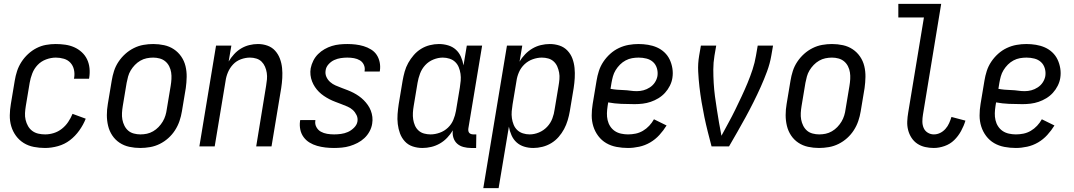

<svg xmlns="http://www.w3.org/2000/svg" viewBox="-20 -755 5540 990"><path d="M212 8Q183 8 154.5 2.5Q126 -3 102.5 -17.5Q79 -32 62.5 -54.5Q46 -77 38 -104Q30 -131 30.5 -160.5Q31 -190 36 -219L56 -339Q60 -364 68 -388.5Q76 -413 90.5 -435.5Q105 -458 125 -476.5Q145 -495 168.5 -507Q192 -519 217 -523.5Q242 -528 267 -528Q292 -528 316.5 -524.5Q341 -521 362.5 -511.5Q384 -502 401.5 -486Q419 -470 429 -449Q439 -428 441.5 -403.5Q444 -379 440 -354L439 -349H361L362 -352Q366 -374 361.5 -395Q357 -416 343.5 -431Q330 -446 309.5 -452Q289 -458 268 -458Q243 -458 217.5 -448.5Q192 -439 174 -420Q156 -401 146.5 -376.5Q137 -352 133 -328L113 -208Q110 -190 109 -172Q108 -154 112 -137Q116 -120 124.5 -105Q133 -90 146.5 -80Q160 -70 177 -66Q194 -62 213 -62Q235 -62 257.5 -69Q280 -76 299 -91Q318 -106 331.5 -126Q345 -146 354 -168L422 -143Q410 -112 389 -82.5Q368 -53 340.5 -32Q313 -11 279 -1.5Q245 8 212 8Z M703 8Q674 8 646.5 2Q619 -4 596.5 -19Q574 -34 559 -56.5Q544 -79 537.5 -106Q531 -133 531 -161.5Q531 -190 536 -219L556 -339Q560 -364 568 -389Q576 -414 591 -436.5Q606 -459 626 -477Q646 -495 670 -507Q694 -519 719.5 -523.5Q745 -528 770 -528Q799 -528 826.5 -522Q854 -516 876.5 -501Q899 -486 914.5 -463.5Q930 -441 936.5 -414Q943 -387 942.5 -358.5Q942 -330 938 -301L918 -181Q914 -156 905.5 -131Q897 -106 882.5 -83.5Q868 -61 848 -43Q828 -25 804 -13Q780 -1 754 3.5Q728 8 703 8ZM704 -62Q721 -62 737.5 -65.5Q754 -69 769.5 -78Q785 -87 797.5 -100Q810 -113 819 -128Q828 -143 833 -159.5Q838 -176 840 -192L860 -312Q863 -330 864 -347.5Q865 -365 862.5 -381.5Q860 -398 852.5 -413Q845 -428 832.5 -438.5Q820 -449 803.5 -453.5Q787 -458 770 -458Q753 -458 736 -454.5Q719 -451 703.5 -442Q688 -433 675.5 -420Q663 -407 654 -392Q645 -377 640.5 -360.5Q636 -344 633 -328L613 -208Q610 -190 609 -172.5Q608 -155 611 -138.5Q614 -122 621.5 -107Q629 -92 641 -81.5Q653 -71 670 -66.5Q687 -62 704 -62Z M1008 0 1094 -520H1173L1159 -438Q1171 -458 1187 -475.5Q1203 -493 1223 -505Q1243 -517 1265.5 -522.5Q1288 -528 1310 -528Q1336 -528 1359.5 -519.5Q1383 -511 1399 -493Q1415 -475 1423.5 -452Q1432 -429 1434.5 -404Q1437 -379 1435.5 -353Q1434 -327 1430 -301L1380 0H1301L1352 -312Q1355 -329 1356.5 -346Q1358 -363 1355.5 -379.5Q1353 -396 1346.5 -411Q1340 -426 1329 -437Q1318 -448 1302 -453Q1286 -458 1269 -458Q1246 -458 1222.5 -449.5Q1199 -441 1182 -423Q1165 -405 1155.5 -382.5Q1146 -360 1143 -337L1087 0Z M1702 8Q1680 8 1658 5.5Q1636 3 1615 -3Q1594 -9 1576 -20Q1558 -31 1545.5 -48Q1533 -65 1528.5 -86.5Q1524 -108 1527 -130L1528 -136H1606V-133Q1603 -115 1611.5 -99.5Q1620 -84 1634.5 -76Q1649 -68 1666.5 -65Q1684 -62 1703 -62Q1720 -62 1738.5 -64.5Q1757 -67 1774 -74.5Q1791 -82 1805.5 -96.5Q1820 -111 1823 -128Q1826 -146 1818.5 -161.5Q1811 -177 1799 -188Q1787 -199 1771.5 -205.5Q1756 -212 1740.5 -218Q1725 -224 1709 -230Q1693 -236 1678.5 -243.5Q1664 -251 1650 -260.5Q1636 -270 1624.5 -281.5Q1613 -293 1604 -306.5Q1595 -320 1589 -335.5Q1583 -351 1581 -368Q1579 -385 1582 -403Q1586 -423 1595.5 -442Q1605 -461 1620 -476Q1635 -491 1653.5 -501.5Q1672 -512 1691.5 -518Q1711 -524 1731 -526Q1751 -528 1771 -528Q1793 -528 1814 -525.5Q1835 -523 1855 -517Q1875 -511 1893 -500Q1911 -489 1922 -472.5Q1933 -456 1937.5 -435Q1942 -414 1939 -392L1938 -386H1860V-389Q1863 -406 1856 -421Q1849 -436 1835.5 -444Q1822 -452 1805.5 -455Q1789 -458 1771 -458Q1755 -458 1737.5 -455.5Q1720 -453 1703.5 -445.5Q1687 -438 1674 -423.5Q1661 -409 1659 -392Q1656 -374 1663 -358.5Q1670 -343 1682.5 -332Q1695 -321 1710 -314.5Q1725 -308 1741 -302Q1757 -296 1772.5 -290Q1788 -284 1802.5 -276.5Q1817 -269 1830.5 -259.5Q1844 -250 1855.5 -238.5Q1867 -227 1876.5 -213.5Q1886 -200 1892 -184.5Q1898 -169 1900 -152Q1902 -135 1899 -117Q1896 -97 1885.5 -77.5Q1875 -58 1859 -43Q1843 -28 1823.5 -18Q1804 -8 1784 -2Q1764 4 1743 6Q1722 8 1702 8Z M2158 8Q2132 8 2108 0Q2084 -8 2067.5 -26Q2051 -44 2042.5 -67Q2034 -90 2031 -115.5Q2028 -141 2030 -167Q2032 -193 2036 -219L2056 -339Q2060 -362 2066.5 -385.5Q2073 -409 2085 -430.5Q2097 -452 2113.5 -471Q2130 -490 2151 -503Q2172 -516 2196 -522Q2220 -528 2243 -528Q2268 -528 2291 -521Q2314 -514 2330.5 -499Q2347 -484 2356.5 -462.5Q2366 -441 2370 -418L2387 -520H2466L2395 -93Q2394 -86 2395 -80Q2396 -74 2399.5 -70Q2403 -66 2408.5 -64Q2414 -62 2421 -62H2436L2435 8H2409Q2389 8 2370 3Q2351 -2 2337.5 -14Q2324 -26 2318 -44.5Q2312 -63 2315 -83Q2303 -63 2286 -45Q2269 -27 2248 -15Q2227 -3 2204 2.5Q2181 8 2158 8ZM2200 -62Q2223 -62 2247 -70.5Q2271 -79 2289.5 -96.5Q2308 -114 2317.5 -137Q2327 -160 2331 -183L2351 -303Q2354 -321 2355.5 -339Q2357 -357 2354.5 -374.5Q2352 -392 2345.5 -408Q2339 -424 2327 -435.5Q2315 -447 2298 -452.5Q2281 -458 2263 -458Q2239 -458 2214.5 -448Q2190 -438 2172.5 -419Q2155 -400 2146 -376Q2137 -352 2133 -328L2113 -208Q2110 -191 2109 -173.5Q2108 -156 2110.5 -139.5Q2113 -123 2119.5 -108Q2126 -93 2138 -82Q2150 -71 2166.5 -66.5Q2183 -62 2200 -62Z M2472 215 2594 -520H2673L2659 -437Q2671 -458 2688 -475.5Q2705 -493 2725.5 -505Q2746 -517 2769 -522.5Q2792 -528 2815 -528Q2841 -528 2865 -520Q2889 -512 2906 -494Q2923 -476 2931.5 -453Q2940 -430 2942.5 -404.5Q2945 -379 2943.5 -353Q2942 -327 2938 -301L2918 -181Q2914 -158 2907 -134.5Q2900 -111 2888.5 -89.5Q2877 -68 2860.5 -49Q2844 -30 2822.5 -17Q2801 -4 2777 2Q2753 8 2730 8Q2705 8 2682.5 1Q2660 -6 2643.5 -21Q2627 -36 2617.5 -57.5Q2608 -79 2604 -102L2551 215ZM2711 -62Q2735 -62 2759 -72Q2783 -82 2801 -101Q2819 -120 2828 -144Q2837 -168 2840 -192L2860 -312Q2863 -329 2864.5 -346.5Q2866 -364 2863 -380.5Q2860 -397 2853.5 -412Q2847 -427 2835 -438Q2823 -449 2807 -453.5Q2791 -458 2774 -458Q2751 -458 2727 -449.5Q2703 -441 2684.5 -423.5Q2666 -406 2656 -383Q2646 -360 2643 -337L2623 -217Q2620 -199 2618.5 -181Q2617 -163 2619.5 -145.5Q2622 -128 2628.5 -112Q2635 -96 2647 -84.5Q2659 -73 2676 -67.5Q2693 -62 2711 -62Z M3218 8Q3188 8 3159 2.5Q3130 -3 3106 -17Q3082 -31 3065 -53.5Q3048 -76 3039.5 -103Q3031 -130 3031 -159.5Q3031 -189 3036 -219L3056 -339Q3060 -364 3068 -389Q3076 -414 3091 -436.5Q3106 -459 3126.5 -477.5Q3147 -496 3171.5 -507.5Q3196 -519 3221.5 -523.5Q3247 -528 3272 -528Q3297 -528 3321.5 -524Q3346 -520 3367.5 -510.5Q3389 -501 3406 -485Q3423 -469 3433 -448Q3443 -427 3447 -402.5Q3451 -378 3447 -353Q3444 -333 3434 -313Q3424 -293 3409 -276.5Q3394 -260 3375 -248.5Q3356 -237 3335.5 -230Q3315 -223 3294 -220.5Q3273 -218 3252 -218Q3218 -218 3183 -219.5Q3148 -221 3116 -227L3113 -208Q3110 -189 3109.5 -171Q3109 -153 3113 -135.5Q3117 -118 3126.5 -103.5Q3136 -89 3150 -79.5Q3164 -70 3182 -66Q3200 -62 3218 -62Q3238 -62 3257.5 -66Q3277 -70 3295 -80.5Q3313 -91 3327.5 -106.5Q3342 -122 3352 -140L3417 -108Q3401 -82 3380 -59Q3359 -36 3332.5 -20.5Q3306 -5 3276 1.5Q3246 8 3218 8ZM3264 -285Q3281 -285 3298 -289.5Q3315 -294 3331 -304.5Q3347 -315 3357 -330.5Q3367 -346 3370 -363Q3373 -384 3367 -403.5Q3361 -423 3347 -435.5Q3333 -448 3313.5 -453Q3294 -458 3273 -458Q3256 -458 3239 -455Q3222 -452 3206 -443.5Q3190 -435 3177 -422Q3164 -409 3154.5 -393.5Q3145 -378 3140.5 -361.5Q3136 -345 3133 -328L3128 -297Q3143 -294 3160.5 -292.5Q3178 -291 3195.5 -290.5Q3213 -290 3229.5 -287.5Q3246 -285 3264 -285Z M3649 0Q3639 -38 3629.5 -75.5Q3620 -113 3612 -151.5Q3604 -190 3597.5 -229Q3591 -268 3586.5 -307Q3582 -346 3580 -386.5Q3578 -427 3585 -468L3594 -520H3673L3664 -468Q3658 -432 3658 -397Q3658 -362 3660 -327.5Q3662 -293 3666.5 -258.5Q3671 -224 3676.5 -190Q3682 -156 3687.5 -122.5Q3693 -89 3700 -55Q3718 -89 3736.5 -122.5Q3755 -156 3771.5 -190Q3788 -224 3804 -258Q3820 -292 3834.5 -327Q3849 -362 3860.5 -397Q3872 -432 3878 -468L3887 -520H3966L3957 -468Q3950 -427 3935 -386.5Q3920 -346 3902.5 -307Q3885 -268 3865.5 -229Q3846 -190 3825 -151.5Q3804 -113 3782.5 -75.5Q3761 -38 3739 0Z M4203 8Q4174 8 4146.5 2Q4119 -4 4096.5 -19Q4074 -34 4059 -56.5Q4044 -79 4037.5 -106Q4031 -133 4031 -161.5Q4031 -190 4036 -219L4056 -339Q4060 -364 4068 -389Q4076 -414 4091 -436.5Q4106 -459 4126 -477Q4146 -495 4170 -507Q4194 -519 4219.5 -523.5Q4245 -528 4270 -528Q4299 -528 4326.5 -522Q4354 -516 4376.5 -501Q4399 -486 4414.5 -463.5Q4430 -441 4436.5 -414Q4443 -387 4442.5 -358.5Q4442 -330 4438 -301L4418 -181Q4414 -156 4405.5 -131Q4397 -106 4382.5 -83.5Q4368 -61 4348 -43Q4328 -25 4304 -13Q4280 -1 4254 3.5Q4228 8 4203 8ZM4204 -62Q4221 -62 4237.5 -65.5Q4254 -69 4269.5 -78Q4285 -87 4297.5 -100Q4310 -113 4319 -128Q4328 -143 4333 -159.5Q4338 -176 4340 -192L4360 -312Q4363 -330 4364 -347.5Q4365 -365 4362.5 -381.5Q4360 -398 4352.5 -413Q4345 -428 4332.5 -438.5Q4320 -449 4303.5 -453.5Q4287 -458 4270 -458Q4253 -458 4236 -454.5Q4219 -451 4203.5 -442Q4188 -433 4175.5 -420Q4163 -407 4154 -392Q4145 -377 4140.5 -360.5Q4136 -344 4133 -328L4113 -208Q4110 -190 4109 -172.5Q4108 -155 4111 -138.5Q4114 -122 4121.5 -107Q4129 -92 4141 -81.5Q4153 -71 4170 -66.5Q4187 -62 4204 -62Z M4795 8Q4772 8 4750 3Q4728 -2 4710 -14Q4692 -26 4680 -44.5Q4668 -63 4662.5 -84.5Q4657 -106 4658 -129Q4659 -152 4663 -175L4744 -665H4612V-735H4833L4739 -164Q4736 -146 4736 -128.5Q4736 -111 4742.5 -95.5Q4749 -80 4763.5 -71Q4778 -62 4795 -62Q4812 -62 4827.5 -69.5Q4843 -77 4855 -90.5Q4867 -104 4874 -120Q4881 -136 4886 -152L4958 -133Q4950 -106 4935.5 -79.5Q4921 -53 4900 -32.5Q4879 -12 4850.5 -2Q4822 8 4795 8Z M5218 8Q5188 8 5159 2.5Q5130 -3 5106 -17Q5082 -31 5065 -53.5Q5048 -76 5039.5 -103Q5031 -130 5031 -159.5Q5031 -189 5036 -219L5056 -339Q5060 -364 5068 -389Q5076 -414 5091 -436.5Q5106 -459 5126.5 -477.5Q5147 -496 5171.5 -507.5Q5196 -519 5221.5 -523.5Q5247 -528 5272 -528Q5297 -528 5321.5 -524Q5346 -520 5367.5 -510.5Q5389 -501 5406 -485Q5423 -469 5433 -448Q5443 -427 5447 -402.5Q5451 -378 5447 -353Q5444 -333 5434 -313Q5424 -293 5409 -276.5Q5394 -260 5375 -248.5Q5356 -237 5335.5 -230Q5315 -223 5294 -220.5Q5273 -218 5252 -218Q5218 -218 5183 -219.5Q5148 -221 5116 -227L5113 -208Q5110 -189 5109.5 -171Q5109 -153 5113 -135.5Q5117 -118 5126.5 -103.5Q5136 -89 5150 -79.5Q5164 -70 5182 -66Q5200 -62 5218 -62Q5238 -62 5257.5 -66Q5277 -70 5295 -80.5Q5313 -91 5327.5 -106.5Q5342 -122 5352 -140L5417 -108Q5401 -82 5380 -59Q5359 -36 5332.5 -20.5Q5306 -5 5276 1.5Q5246 8 5218 8ZM5264 -285Q5281 -285 5298 -289.5Q5315 -294 5331 -304.5Q5347 -315 5357 -330.5Q5367 -346 5370 -363Q5373 -384 5367 -403.5Q5361 -423 5347 -435.5Q5333 -448 5313.5 -453Q5294 -458 5273 -458Q5256 -458 5239 -455Q5222 -452 5206 -443.5Q5190 -435 5177 -422Q5164 -409 5154.5 -393.5Q5145 -378 5140.5 -361.5Q5136 -345 5133 -328L5128 -297Q5143 -294 5160.5 -292.5Q5178 -291 5195.5 -290.5Q5213 -290 5229.5 -287.5Q5246 -285 5264 -285Z"/></svg>

Font: Iosevka Curly
Style: Italic
Weight: 400
Italic angle: -9°
Monospace: yes
Designer: Belleve Invis
Foundry: Belleve Invis
Version: Version 22.1.2; ttfautohint (v1.8.4)